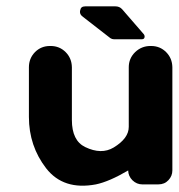

<svg xmlns="http://www.w3.org/2000/svg" viewBox="-20 -596 570 613"><path d="M439.5 -486.3Q442.9 -481 441.2 -475.8Q439.5 -470.7 433.1 -470.7H343.3Q337.9 -470.7 332.5 -474.1L245.1 -542Q232.4 -550.8 236.3 -564Q238.3 -575.7 252 -575.7H348.6Q361.3 -575.7 369.6 -566.9ZM72.3 -222.7Q72.3 -222.7 72.3 -381.3Q72.3 -409.7 91.8 -429.7Q111.3 -449.2 139.6 -449.2Q139.6 -449.2 141.6 -449.2Q169.9 -449.2 189.5 -429.7Q209 -410.2 209.5 -381.3Q209.5 -381.3 209.5 -212.9Q209.5 -147 252 -126.5Q303.7 -101.6 342.8 -125Q391.1 -154.3 391.1 -190.9Q391.1 -190.9 391.1 -191.4V-381.3Q391.1 -409.7 411.6 -429.7Q432.1 -449.2 460.4 -449.2Q460.4 -449.2 462.4 -449.2Q490.7 -449.2 510.3 -429.7Q529.8 -410.2 530.3 -381.3Q530.3 -381.3 530.3 -51.8Q530.3 -34.2 517.8 -20.8Q505.4 -7.3 485.4 -7.3Q485.4 -7.3 434.1 -7.3Q416.5 -7.3 402.8 -20.5Q389.6 -33.7 389.2 -51.8Q328.6 -16.1 286.1 -7.3Q182.6 12.2 127.4 -58.6Q72.3 -129.9 72.3 -222.7Z"/></svg>

Font: Dyuthi
Style: Regular
Weight: 400
Designer: Hiran Venugopalan, Hussain K H and Suresh P for Sawthanthra Malayalam Computing (SMC)
Version: Version 3.0.0+20221109